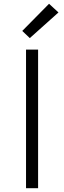

<svg xmlns="http://www.w3.org/2000/svg" viewBox="-20 -998 340 1018"><path d="M118 0V-735H182V0ZM138 -796 98 -834 240 -978 290 -932Z"/></svg>

Font: Iosevka Aile Custom Light
Style: Regular
Weight: 300
Designer: Belleve Invis
Foundry: Belleve Invis
Version: Version 17.0.2; ttfautohint (v1.8.3)